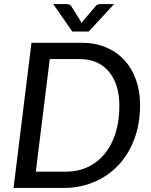

<svg xmlns="http://www.w3.org/2000/svg" viewBox="-20 -929 748 949"><path d="M47 0ZM672.5 -409Q672.5 -348 659.8 -294Q647 -240 623.2 -194.8Q599.5 -149.5 565.8 -113.2Q532 -77 490 -52Q448 -27 399 -13.5Q350 0 295.5 0H47L135.5 -717.5H384Q450.5 -717.5 504 -695Q557.5 -672.5 595 -631.5Q632.5 -590.5 652.5 -533.8Q672.5 -477 672.5 -409ZM570 -406.5Q570 -459.5 556.8 -502.2Q543.5 -545 518.2 -575Q493 -605 456.8 -621Q420.5 -637 374.5 -637H226L157 -80.5H305.5Q364.5 -80.5 413 -103Q461.5 -125.5 496.5 -167.5Q531.5 -209.5 550.8 -270Q570 -330.5 570 -406.5ZM243 -909H306.5Q312 -909 319.8 -907.5Q327.5 -906 333 -897L378.5 -824.5L383 -815.5Q384.5 -818 386 -820Q387.5 -822 389.5 -824.5L451 -896.5Q458 -906 466.2 -907.5Q474.5 -909 480.5 -909H544L418.5 -773H337.5Z"/></svg>

Font: Lato Medium
Style: Italic
Weight: 500
Italic angle: -7°
Designer: Lukasz Dziedzic
Foundry: tyPoland Lukasz Dziedzic
Version: Version 2.006; 2014-01-15